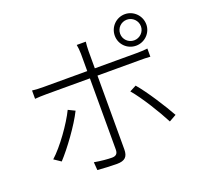

<svg xmlns="http://www.w3.org/2000/svg" viewBox="-145 -1009 1290 1214"><g transform="rotate(-20 500.0 -402.5)"><path d="M742 -732C742 -771 773 -802 812 -802C850 -802 882 -771 882 -732C882 -694 850 -663 812 -663C773 -663 742 -694 742 -732ZM706 -732C706 -674 753 -627 812 -627C870 -627 918 -674 918 -732C918 -791 870 -839 812 -839C753 -839 706 -791 706 -732ZM311 -372 266 -394C228 -315 140 -191 73 -131L119 -100C177 -162 270 -288 311 -372ZM722 -391 678 -368C733 -304 810 -178 848 -104L896 -131C856 -203 777 -327 722 -391ZM96 -586V-530C121 -532 143 -533 174 -533H466V-522C466 -474 466 -118 466 -54C466 -27 454 -14 426 -14C399 -14 352 -18 308 -26L312 28C347 31 407 34 442 34C497 34 517 12 517 -37C517 -101 517 -440 517 -522V-533H801C823 -533 848 -533 872 -531V-586C848 -583 821 -582 800 -582H517V-698C517 -717 519 -746 521 -760H460C463 -747 466 -718 466 -698V-582H173C142 -582 122 -583 96 -586Z"/></g></svg>

Font: Noto Sans CJK SC Light
Style: Regular
Weight: 300
Designer: Ryoko NISHIZUKA 西塚涼子 (kana, bopomofo & ideographs); Paul D. Hunt (Latin, Greek & Cyrillic); Sandoll Communications 산돌커뮤니
Foundry: Adobe
Version: Version 2.004;hotconv 1.0.118;makeotfexe 2.5.65603